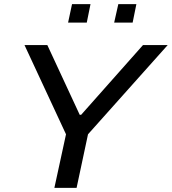

<svg xmlns="http://www.w3.org/2000/svg" viewBox="-20 -905 828 925"><path d="M242 0 298 -258 98 -688H208L364 -352H371L669 -688H788L404 -258L349 0ZM530 -796 550 -885H637L619 -796ZM308 -796 327 -885H416L398 -796Z"/></svg>

Font: Saira Expanded Medium
Style: Italic
Weight: 500
Width: 7
Italic angle: -12°
Designer: Hector Gatti with collaboration of the Omnibus-Type team
Foundry: Omnibus-Type
Version: Version 1.101